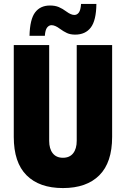

<svg xmlns="http://www.w3.org/2000/svg" viewBox="-20 -940 640 976"><path d="M300 16Q180 16 115 -49Q50 -114 50 -244V-711H230V-224Q230 -184 248 -161Q266 -138 300 -138Q334 -138 352 -161Q370 -184 370 -224V-711H550V-244Q550 -114 485 -49Q420 16 300 16ZM362 -764Q338 -764 320.5 -772Q303 -780 284 -794Q260 -812 242 -812Q229 -812 219.5 -800Q210 -788 208 -758H130Q132 -842 158.5 -877Q185 -912 234 -912Q260 -912 279 -904Q298 -896 318 -881Q341 -864 358 -864Q372 -864 381 -876.5Q390 -889 392 -920H470Q469 -836 441.5 -800Q414 -764 362 -764Z"/></svg>

Font: Geist Mono Black
Style: Regular
Weight: 900
Monospace: yes
Designer: Basement.studio, Andrés Briganti, Mateo Zaragoza
Foundry: Basement.studio, Vercel, Andrés Briganti, Guido Ferreyra, Mateo Zaragoza
Version: Version 1.500; ttfautohint (v1.8.4.7-5d5b)